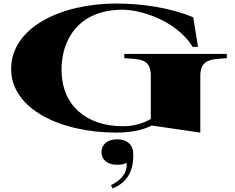

<svg xmlns="http://www.w3.org/2000/svg" viewBox="-20 -735 1327 1086"><path d="M683 -430V-406C769 -399 833 -406 833 -306V-62C787 -35 731 -21 676 -21C467 -21 328 -140 328 -341C328 -509 423 -680 674 -680C773 -680 976 -621 1070 -470H1100L1073 -637C948 -690 788 -715 638 -715C322 -715 43 -578 43 -345C43 -117 325 15 638 15C730 15 792 -2 838 -25L1113 15V-306C1113 -408 1189 -399 1263 -406V-430ZM608 312 617 331C700 297 740 229 733 125C729 81 697 53 643 53C587 53 554 83 554 125C554 167 585 197 643 197C660 197 680 195 696 186C703 251 651 292 608 312Z"/></svg>

Font: Sprat Extended Black
Style: Regular
Weight: 900
Width: 9
Designer: Ethan Nakache
Foundry: Collletttivo
Version: Version 2.000;Glyphs 3.2 (3217)